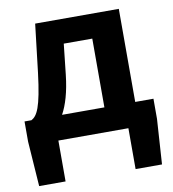

<svg xmlns="http://www.w3.org/2000/svg" viewBox="-84 -634 815 902"><g transform="rotate(-10 323.5 -182.5)"><path d="M260 -444H396V-116H194C217 -158 235 -217 244 -298ZM543 -116V-560H144L117 -330C97 -166 76 -131 48 -116H15V-20L30 195H156V0H490V195H616L630 -20V-116Z"/></g></svg>

Font: Source Han Sans Old Style Bold
Style: Regular
Weight: 700
Designer: Ryoko NISHIZUKA (kana & ideographs); Paul D. Hunt (Latin, Greek & Cyrillic); Wenlong ZHANG (bopomofo); Sandoll Communica
Foundry: Adobe Systems Incorporated
Version: Version 1.004;PS 1.004;hotconv 1.0.81;makeotf.lib2.5.63406